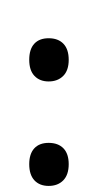

<svg xmlns="http://www.w3.org/2000/svg" viewBox="-20 -665 308 603"><path d="M132.8 -544.9Q162.6 -544.9 179.2 -527.6Q195.8 -510.3 195.8 -477.1Q195.8 -443.8 178.5 -426.5Q161.1 -409.2 132.8 -409.2Q105 -409.2 88.4 -426.5Q71.8 -443.8 71.8 -477.1Q71.8 -510.3 87.6 -527.6Q103.5 -544.9 132.8 -544.9ZM132.8 -216.3Q162.6 -216.3 179.2 -199.2Q195.8 -182.1 195.8 -149.4Q195.8 -116.2 178.7 -98.6Q161.6 -81.1 132.8 -81.1Q104.5 -81.1 88.1 -98.6Q71.8 -116.2 71.8 -149.4Q71.8 -181.6 87.6 -199Q103.5 -216.3 132.8 -216.3ZM74.2 -644.5Z"/></svg>

Font: Noto Sans Kannada UI
Style: Regular
Weight: 400
Designer: Monotype Design Team
Foundry: Monotype Imaging Inc.
Version: Version 1.04